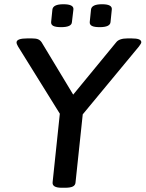

<svg xmlns="http://www.w3.org/2000/svg" viewBox="-20 -883 686 905"><path d="M271 2Q225 2 228 -24L262 -347L65 -664Q58 -676 58 -683Q58 -702 109 -702H130Q149 -702 159 -698Q169 -694 176 -684L325 -437L528 -684Q542 -702 582 -702H599Q624 -702 635 -697.5Q646 -693 646 -684Q646 -680 642.5 -675Q639 -670 635 -664L370 -344L336 -23Q335 -10 323.5 -4Q312 2 286 2ZM450 -755Q424 -755 413 -761Q402 -767 403 -779L409 -838Q412 -863 461 -863Q510 -863 507 -838L501 -779Q499 -755 450 -755ZM268 -755Q242 -755 231 -761Q220 -767 221 -779L227 -838Q230 -863 279 -863Q329 -863 326 -838L319 -779Q318 -755 268 -755Z"/></svg>

Font: Asap Semi Expanded Semi Expanded Medium
Style: Italic
Weight: 500
Width: 6
Italic angle: -6°
Designer: Pablo Cosgaya
Foundry: Omnibus-Type
Version: Version 3.001; ttfautohint (v1.8.4.7-5d5b)